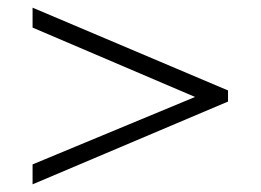

<svg xmlns="http://www.w3.org/2000/svg" viewBox="-20 -508 680 501"><path d="M489 -255 65 -436V-488L575 -272V-243L65 -27V-79Z"/></svg>

Font: Jost* Light
Style: Regular
Weight: 300
Version: Version 3.7